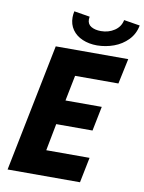

<svg xmlns="http://www.w3.org/2000/svg" viewBox="-99 -997 801 1066"><g transform="rotate(10 301.5 -464.5)"><path d="M164.1 -719.7H572.8L542.5 -577.1H298.3L269.5 -433.1H474.1L446.3 -294.9H241.7L212.4 -142.6H456.5L427.7 0H19.5ZM228 -895Q228 -909.7 231.9 -929.2L320.8 -914.6Q319.3 -906.7 319.3 -899.4Q319.3 -872.1 341.1 -859.4Q362.8 -846.7 396 -846.7Q439 -846.7 472.2 -868.9Q505.4 -891.1 512.7 -929.2L603 -914.6Q593.8 -865.7 561 -832Q528.3 -798.3 482.9 -781.7Q437.5 -765.1 388.7 -764.6Q342.8 -764.6 306.2 -780.3Q269.5 -795.9 248.8 -825.4Q228 -855 228 -895Z"/></g></svg>

Font: Reddit Sans Fudge ExBold Italic
Style: Regular
Weight: 800
Italic angle: -11.25°
Designer: Stephen Hutchings
Version: Version 1.013